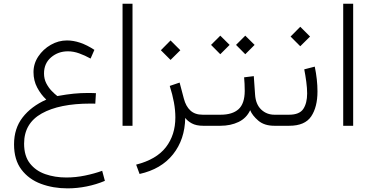

<svg xmlns="http://www.w3.org/2000/svg" viewBox="-20 -678 2005 1035"><path d="M497.1 -175.8 493.7 -119.1Q484.4 -119.6 478.5 -119.6Q472.7 -119.6 467.3 -119.6Q300.3 -119.6 205.1 -66.4Q109.9 -13.2 109.9 96.2Q109.9 162.6 141.1 202.6Q172.4 242.7 224.1 260.7Q275.9 278.8 337.4 278.8Q388.2 278.8 438.7 268.3Q489.3 257.8 530.8 242.7L545.4 296.9Q499.5 316.4 447.5 326.9Q395.5 337.4 343.8 337.4Q266.6 337.4 200.9 313Q135.3 288.6 95.5 236.1Q55.7 183.6 55.7 100.1Q55.7 14.6 101.8 -44.9Q147.9 -104.5 229.5 -141.1Q200.7 -168 180.7 -205.6Q160.6 -243.2 160.6 -289.1Q160.6 -335 186.5 -373.8Q212.4 -412.6 253.7 -436.3Q294.9 -460 341.3 -460Q375 -460 411.9 -447.8Q448.7 -435.5 488.8 -409.2L468.3 -362.3Q437.5 -379.4 406.7 -390.4Q376 -401.4 346.2 -401.4Q293.5 -401.4 255.4 -368.9Q217.3 -336.4 217.3 -282.2Q217.3 -252.9 229.2 -229.5Q241.2 -206.1 257.8 -188.7Q274.4 -171.4 289.1 -160.2Q339.8 -169.4 377.4 -173.1Q415 -176.8 454.6 -176.8Q466.3 -176.8 474.9 -176.5Q483.4 -176.3 497.1 -175.8Z M694.3 -657.7V0H640.6V-657.7Z M899.4 -460 952.1 -407.2 899.4 -355 847.2 -407.2ZM1074.7 0Q1038.1 0 1014.4 -12.7Q990.7 -25.4 978.5 -42.5Q976.6 73.7 912.8 153.8Q849.1 233.9 732.4 259.8L713.9 209.5Q823.2 181.6 874.3 115.5Q925.3 49.3 925.3 -44.9Q925.3 -84 917.5 -126.5Q909.7 -168.9 895 -214.8L948.2 -232.9L971.2 -146Q981.9 -105 1006.3 -82.3Q1030.8 -59.6 1072.3 -59.6H1096.2V0Z M1302.2 -485.8 1352.5 -436 1302.2 -385.7 1252.4 -436ZM1167.5 -485.8 1217.8 -436 1167.5 -385.7 1117.7 -436ZM1076.7 -59.6H1168.9Q1232.9 -59.6 1265.9 -89.4Q1298.8 -119.1 1299.3 -187.5Q1299.3 -208.5 1298.3 -226.8Q1297.4 -245.1 1295.9 -261.2L1348.1 -267.6L1355 -168.5Q1358.4 -115.7 1387.9 -87.6Q1417.5 -59.6 1459.5 -59.6H1479V0H1459Q1404.8 0 1372.3 -27.8Q1339.8 -55.7 1328.6 -84Q1308.6 -41 1265.9 -20.5Q1223.1 0 1168.5 0H1076.7Z M1539.1 0H1459.5V-59.6H1538.1Q1594.2 -59.6 1615 -90.8Q1635.7 -122.1 1635.7 -174.3Q1635.7 -202.6 1631.1 -237.1Q1626.5 -271.5 1620.1 -304.2L1676.8 -318.8Q1691.4 -248.5 1691.4 -185.1Q1691.4 -101.1 1657.5 -50.5Q1623.5 0 1539.1 0ZM1598.6 -533.7 1651.4 -481 1598.6 -428.7 1546.4 -481Z M1883.8 -657.7V0H1830.1V-657.7Z"/></svg>

Font: Vazirmatn FD NL ExtraLight
Style: Regular
Weight: 200
Designer: Saber Rastikerdar
Foundry: Saber Rastikerdar
Version: Version 33.003